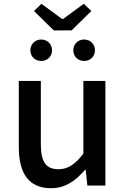

<svg xmlns="http://www.w3.org/2000/svg" viewBox="-20 -977 660 1011"><path d="M249 14C324 14 378 -25 428 -83H431L440 0H535V-551H419V-168C374 -110 338 -86 287 -86C223 -86 195 -124 195 -218V-551H79V-204C79 -64 131 14 249 14ZM263 -817H357L461 -919L421 -957L312 -877H307L198 -957L159 -919ZM197 -656C230 -656 254 -680 254 -712C254 -744 230 -769 197 -769C164 -769 140 -744 140 -712C140 -680 164 -656 197 -656ZM423 -656C456 -656 480 -680 480 -712C480 -744 456 -769 423 -769C390 -769 366 -744 366 -712C366 -680 390 -656 423 -656Z"/></svg>

Font: Noto Sans TC Medium
Style: Regular
Weight: 500
Designer: Ryoko NISHIZUKA 西塚涼子 (kana, bopomofo & ideographs); Paul D. Hunt (Latin, Greek & Cyrillic); Sandoll Communications 산돌커뮤니
Foundry: Adobe
Version: Version 2.004;hotconv 1.0.118;makeotfexe 2.5.65603